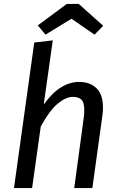

<svg xmlns="http://www.w3.org/2000/svg" viewBox="-20 -955 616 975"><path d="M51 0 154 -739 248 -750 202 -424Q245 -484 290 -511.5Q335 -539 382 -539Q437 -539 470 -507Q503 -475 503 -408Q503 -389 500 -368L449 0H357L404 -348Q406 -362 407 -373.5Q408 -385 408 -395Q408 -436 393 -449.5Q378 -463 350 -463Q315 -463 274 -429.5Q233 -396 187 -313L143 0ZM211 -779 172 -826 319 -935H380L504 -824L460 -779L343 -860Z"/></svg>

Font: Yekcdsyqcyvpieeyorgstswgcgt
Style: Regular
Weight: 400
Italic angle: -8°
Designer: Carrois Corporate & Edenspiekermann
Foundry: Carrois Corporate GbR & Edenspiekermann AG
Version: Version 2.001